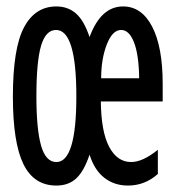

<svg xmlns="http://www.w3.org/2000/svg" viewBox="-20 -566 540 596"><path d="M20 -266Q20 -416 54.5 -481Q89 -546 155 -546Q191 -546 216 -524Q241 -502 258 -451Q293 -546 362 -546Q420 -546 452.5 -483Q485 -420 485 -306V-251H293Q294 -157 319 -110Q344 -63 387 -63Q423 -63 470 -101V-26Q430 10 377 10Q335 10 304 -14Q273 -38 258 -86Q241 -35 217 -12.5Q193 10 155 10Q85 10 52.5 -57Q20 -124 20 -266ZM217 -267Q217 -473 154 -473Q122 -473 107.5 -424Q93 -375 93 -267Q93 -165 107.5 -114Q122 -63 155 -63Q217 -63 217 -267ZM412 -323Q411 -396 396 -434.5Q381 -473 356 -473Q329 -473 311.5 -428Q294 -383 294 -323Z"/></svg>

Font: Noto Sans Mono UI Cond
Style: Regular
Weight: 400
Width: 3
Monospace: yes
Designer: Monotype Design team
Foundry: Monotype Imaging Inc.
Version: Version 1.000